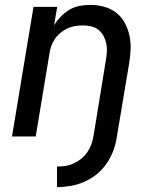

<svg xmlns="http://www.w3.org/2000/svg" viewBox="-20 -558 640 785"><path d="M213 207V123Q230 123 247 120.5Q264 118 280.5 110.5Q297 103 311.5 91.5Q326 80 336.5 65Q347 50 353 33.5Q359 17 362 0L413 -313Q416 -330 417 -347.5Q418 -365 414.5 -381Q411 -397 403 -411.5Q395 -426 382.5 -436Q370 -446 353.5 -450Q337 -454 319 -454Q303 -454 287 -451.5Q271 -449 256 -442Q241 -435 227.5 -424Q214 -413 204.5 -399Q195 -385 189.5 -369.5Q184 -354 182 -338L126 0H29L117 -530H214L201 -455Q213 -474 229 -490.5Q245 -507 264.5 -518.5Q284 -530 306 -534Q328 -538 349 -538Q378 -538 405.5 -530.5Q433 -523 454.5 -506.5Q476 -490 489.5 -465.5Q503 -441 509 -414Q515 -387 514 -357.5Q513 -328 508 -299L458 0Q454 28 444 56Q434 84 417 109Q400 134 376.5 153.5Q353 173 325.5 185Q298 197 269.5 202Q241 207 213 207Z"/></svg>

Font: Iosevka Curly MdExObl
Style: Regular
Weight: 500
Width: 7
Italic angle: -9°
Monospace: yes
Designer: Belleve Invis
Foundry: Belleve Invis
Version: Version 11.1.0; ttfautohint (v1.8.3)